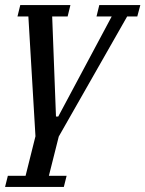

<svg xmlns="http://www.w3.org/2000/svg" viewBox="-20 -538 574 758"><path d="M11 156H81L120 0L92 -473H49L60 -518H258L247 -473H186L201 -78H210L421 -473H361L372 -518H534L522 -473H482L212 1L173 156H243L232 200H0Z"/></svg>

Font: IBM Plex Serif Text
Style: Italic
Weight: 450
Italic angle: -14°
Designer: Mike Abbink, Paul van der Laan, Pieter van Rosmalen
Foundry: Bold Monday
Version: Version 3.001